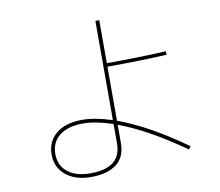

<svg xmlns="http://www.w3.org/2000/svg" viewBox="-87 -897 1173 1025"><g transform="rotate(-10 500.0 -384.5)"><path d="M866 -30Q671 -168 514 -226V-128Q514 -51 464.5 -13.5Q415 24 327 24Q242 24 190.5 -18Q139 -60 139 -130Q139 -201 190 -243Q241 -285 332 -285Q401 -285 493 -255V-793H514V-560Q683 -560 835 -568L836 -549Q681 -541 514 -541V-248Q679 -188 877 -46ZM493 -234Q400 -265 332 -265Q250 -265 204.5 -229Q159 -193 159 -130Q159 -67 204 -31.5Q249 4 327 4Q493 4 493 -128Z"/></g></svg>

Font: IBM Plex Sans JP Thin
Style: Regular
Weight: 100
Designer: Mike Abbink; Paul van der Laan; Pieter van Rosmalen; Wujin Sim; Yejin Wi; Jinhee Kim; Boomi Park; Yona Kim; Kichan Ma
Foundry: Sandoll Inc.
Version: Version 1.001